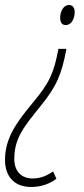

<svg xmlns="http://www.w3.org/2000/svg" viewBox="-73 -543 335 766"><path d="M202 -523C179 -523 167 -495 167 -472C167 -453 175 -443 189 -443C214 -443 225 -472 225 -495C225 -513 216 -523 202 -523ZM192 -348H160C142 -251 124 -212 57 -132C-8 -54 -53 9 -53 95C-53 163 -14 203 51 203C90 203 125 191 152 170L139 141C117 156 92 169 57 169C13 169 -16 141 -16 91C-16 7 24 -39 89 -120C153 -199 173 -246 192 -348Z"/></svg>

Font: Noto Sans ExtraCondensed ExtraLight
Style: Italic
Weight: 200
Width: 2
Italic angle: -12°
Designer: Monotype Design Team
Foundry: Monotype Imaging Inc.
Version: Version 2.013